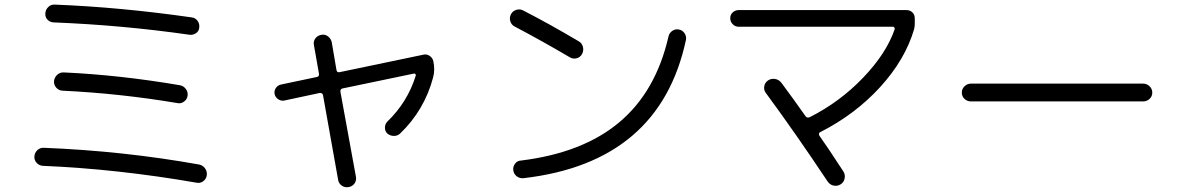

<svg xmlns="http://www.w3.org/2000/svg" viewBox="-20 -756 5040 821"><path d="M163.1 -46.9Q147.5 -47.9 136.7 -59.6Q126 -71.3 127 -86.9Q127.9 -102.5 139.6 -113.8Q151.4 -125 168 -124Q507.8 -110.4 830.1 -52.7Q846.7 -49.8 856.4 -36.6Q866.2 -23.4 864.3 -7.3Q862.3 8.8 849.6 18.6Q836.9 28.3 821.3 25.4Q484.4 -33.2 163.1 -46.9ZM252.9 -446.3Q491.2 -435.5 749 -391.6Q764.6 -388.7 774.4 -376Q784.2 -363.3 782.2 -347.2Q780.3 -331.1 766.6 -321.3Q752.9 -311.5 737.3 -315.4Q494.1 -356.4 247.1 -368.2Q231.4 -369.1 220.7 -380.9Q210 -392.6 210.9 -409.2Q212.9 -425.8 225.1 -436.5Q237.3 -447.3 252.9 -446.3ZM832 -638.7Q831.1 -623 818.4 -614.3Q805.7 -605.5 790 -607.4Q504.9 -648.4 209 -660.2Q193.4 -661.1 183.1 -671.9Q172.9 -682.6 173.8 -698.7Q174.8 -714.8 186.5 -726.1Q198.2 -737.3 213.9 -736.3Q492.2 -725.6 799.8 -681.6Q815.4 -679.7 824.7 -667Q834 -654.3 832 -638.7Z M1196.3 -326.2Q1182.6 -323.2 1169.9 -331.5Q1157.2 -339.8 1154.3 -354Q1151.4 -368.2 1159.7 -379.9Q1168 -391.6 1181.6 -394.5L1335 -426.8Q1345.7 -428.7 1343.8 -441.4L1322.3 -563.5Q1319.3 -579.1 1328.1 -591.3Q1336.9 -603.5 1353 -606.9Q1369.1 -610.4 1381.8 -601.1Q1394.5 -591.8 1398.4 -576.2L1418.9 -456.1Q1420.9 -445.3 1431.6 -447.3L1792 -522.5Q1805.7 -525.4 1817.9 -516.6Q1830.1 -507.8 1833 -494.1Q1840.8 -458 1832 -424.8Q1794.9 -285.2 1691.4 -185.5Q1680.7 -174.8 1664.6 -174.8Q1648.4 -174.8 1635.7 -185.5Q1626 -195.3 1626 -210Q1626 -224.6 1635.7 -235.4Q1722.7 -319.3 1757.8 -432.6Q1758.8 -436.5 1756.3 -439.5Q1753.9 -442.4 1750 -441.4L1445.3 -377.9Q1434.6 -376 1435.5 -364.3L1502 0Q1504.9 15.6 1496.1 28.3Q1487.3 41 1471.2 43.9Q1455.1 46.9 1441.9 38.1Q1428.7 29.3 1425.8 12.7L1361.3 -348.6Q1359.4 -359.4 1346.7 -358.4Z M2180.7 -642.6Q2167 -649.4 2162.1 -665Q2157.2 -680.7 2165 -695.3Q2171.9 -709 2188 -713.9Q2204.1 -718.8 2217.8 -710.9Q2330.1 -653.3 2455.1 -579.1Q2468.8 -571.3 2472.7 -555.2Q2476.6 -539.1 2468.8 -524.9Q2460.9 -510.7 2445.8 -506.8Q2430.7 -502.9 2417 -510.7Q2304.7 -577.1 2180.7 -642.6ZM2882.8 -629.9Q2898.4 -627 2907.2 -613.8Q2916 -600.6 2913.1 -585Q2800.8 -61.5 2218.8 5.9Q2203.1 7.8 2189.9 -2Q2176.8 -11.7 2174.8 -28.3Q2172.9 -43 2182.1 -55.7Q2191.4 -68.4 2206.1 -69.3Q2471.7 -101.6 2628.4 -233.4Q2785.2 -365.2 2838.9 -601.6Q2842.8 -616.2 2855.5 -624.5Q2868.2 -632.8 2882.8 -629.9Z M3138.7 -641.6Q3124 -641.6 3113.3 -652.3Q3102.5 -663.1 3102.5 -678.2Q3102.5 -693.4 3113.3 -703.1Q3124 -712.9 3138.7 -712.9H3856.4Q3871.1 -712.9 3881.3 -703.1Q3891.6 -693.4 3891.6 -677.7V-653.3Q3891.6 -642.6 3888.7 -630.9Q3850.6 -501 3743.7 -383.8Q3636.7 -266.6 3486.3 -190.4Q3478.5 -185.5 3484.4 -174.8Q3518.6 -127 3585.9 -23.4Q3594.7 -10.7 3591.8 6.3Q3588.9 23.4 3574.7 32.2Q3560.5 41 3544.4 37.6Q3528.3 34.2 3518.6 19.5Q3382.8 -184.6 3254.9 -358.4Q3245.1 -371.1 3248 -387.2Q3251 -403.3 3264.2 -412.1Q3277.3 -420.9 3293.5 -418.5Q3309.6 -416 3320.3 -403.3Q3374 -331.1 3424.8 -258.8Q3431.6 -250 3442.4 -254.9Q3570.3 -319.3 3669.9 -422.9Q3769.5 -526.4 3805.7 -630.9Q3806.6 -634.8 3804.2 -638.2Q3801.8 -641.6 3797.9 -641.6Z M4131.8 -322.3Q4116.2 -322.3 4104.5 -333Q4092.8 -343.8 4092.8 -359.9Q4092.8 -376 4104.5 -387.2Q4116.2 -398.4 4131.8 -398.4H4868.2Q4883.8 -398.4 4895.5 -387.2Q4907.2 -376 4907.2 -359.9Q4907.2 -343.8 4895.5 -333Q4883.8 -322.3 4868.2 -322.3Z"/></svg>

Font: Rounded-X Mgen+ 1mn regular
Style: Regular
Weight: 400
Designer: [Source Han Sans]
Ryoko NISHIZUKA  (kana & ideographs); Paul D. Hunt (Latin, Greek & Cyrillic); Wenlong ZHANG  (bopomofo
Version: Version 1.059.20150602